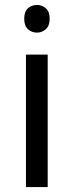

<svg xmlns="http://www.w3.org/2000/svg" viewBox="-20 -757 298 777"><path d="M173 -536V0H85V-536ZM130 -737Q150 -737 165.5 -723.5Q181 -710 181 -681Q181 -653 165.5 -639Q150 -625 130 -625Q108 -625 93 -639Q78 -653 78 -681Q78 -710 93 -723.5Q108 -737 130 -737Z"/></svg>

Font: hexgurmukhi15
Style: Book
Weight: 400
Designer: Jelle Bosma - Monotype Design Team
Foundry: Monotype Imaging Inc.
Version: Version 2.003